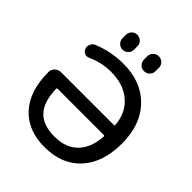

<svg xmlns="http://www.w3.org/2000/svg" viewBox="-255 -1116 1257 1257"><g transform="rotate(45 374.0 -487.0)"><path d="M596.7 -335Q596.7 -342.8 589.8 -342.8H162.1Q155.3 -342.8 155.3 -335Q158.2 -218.8 209 -164.1Q260.7 -106.4 369.1 -106.4Q474.6 -106.4 533.2 -168Q590.8 -228.5 596.7 -335ZM331.1 -668.9Q244.1 -668.9 166 -632.8Q156.2 -627.9 146.5 -627.9Q138.7 -627.9 130.9 -630.9Q113.3 -637.7 106.4 -654.3Q102.5 -664.1 102.5 -673.8Q102.5 -683.6 107.4 -693.4Q114.3 -712.9 133.8 -720.7Q234.4 -762.7 350.6 -763.7Q517.6 -763.7 615.7 -662.6Q713.9 -561.5 713.9 -387.7Q713.9 -210.9 622.6 -111.3Q531.2 -11.7 371.1 -11.7Q216.8 -11.7 129.4 -107.4Q42 -203.1 42 -378.9Q42 -402.3 59.6 -418.9Q78.1 -435.5 102.5 -435.5H589.8Q596.7 -435.5 596.7 -443.4Q588.9 -545.9 519.5 -606.4Q449.2 -668.9 331.1 -668.9ZM228.5 -877V-908.2Q228.5 -930.7 244.1 -946.3Q259.8 -961.9 281.7 -961.9Q303.7 -961.9 319.3 -946.3Q335 -930.7 335 -908.2V-877Q335 -855.5 319.3 -839.8Q303.7 -824.2 281.7 -824.2Q259.8 -824.2 244.1 -839.8Q228.5 -855.5 228.5 -877ZM426.8 -877.9V-908.2Q426.8 -930.7 442.4 -946.3Q458 -961.9 480.5 -961.9Q502.9 -961.9 518.6 -946.3Q534.2 -930.7 534.2 -908.2V-877.9Q534.2 -855.5 518.6 -839.8Q502.9 -824.2 480.5 -824.2Q458 -824.2 442.4 -839.8Q426.8 -855.5 426.8 -877.9Z"/></g></svg>

Font: Gen Jyuu Gothic P Medium
Style: Regular
Weight: 500
Designer: [Source Han Sans]
Ryoko NISHIZUKA  (kana & ideographs); Paul D. Hunt (Latin, Greek & Cyrillic); Wenlong ZHANG  (bopomofo
Version: Version 1.002.20150607